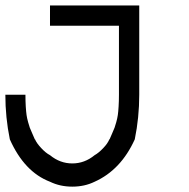

<svg xmlns="http://www.w3.org/2000/svg" viewBox="-20 -687 707 717"><path d="M333.3 -8.3Q295.8 10 250 10Q204.2 10 166.7 -8.3Q70.8 -45 16.7 -166.7Q0 -248.3 0 -333.3H75Q75 -309.2 76.2 -289.2Q77.5 -269.2 79.2 -257.5Q80.8 -245.8 85 -230.8Q89.2 -215.8 91.2 -210.4Q93.3 -205 100.4 -188.8Q107.5 -172.5 110 -166.7H110.8Q116.7 -152.5 133.8 -134.2Q150.8 -115.8 166.7 -107.5Q204.2 -76.7 250 -76.7Q295.8 -76.7 333.3 -107.5Q348.3 -115.8 365.4 -133.8Q382.5 -151.7 388.3 -166.7H389.2Q391.7 -172.5 398.8 -188.8Q405.8 -205 407.9 -210.4Q410 -215.8 414.2 -230.8Q418.3 -245.8 420 -257.5Q421.7 -269.2 422.9 -289.2Q424.2 -309.2 424.2 -333.3V-590.8H166.7V-666.7H500V-333.3Q500 -248.3 483.3 -166.7Q431.7 -52.5 333.3 -8.3Z"/></svg>

Font: 0xA000-Mono
Style: Mono
Weight: 400
Version: Version 0.1